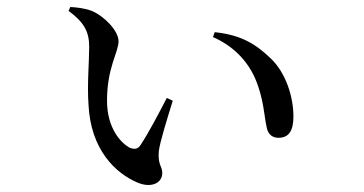

<svg xmlns="http://www.w3.org/2000/svg" viewBox="-20 -522 1040 549"><path d="M233 -224C239 -92 312 -26 373 0C413 17 444 1 444 -27C444 -48 431 -49 434 -89C437 -115 457 -179 474 -234L457 -242C432 -194 405 -142 381 -106C373 -95 364 -95 352 -99C325 -113 286 -156 286 -234C286 -329 319 -373 319 -404C319 -434 278 -476 242 -491C224 -498 200 -501 181 -502L176 -491C222 -457 235 -430 235 -388C235 -343 229 -282 233 -224ZM709 -299C735 -239 735 -189 743 -156C747 -136 761 -128 776 -128C806 -128 819 -148 819 -189C819 -244 798 -314 753 -356C712 -395 671 -422 594 -430L589 -416C646 -391 686 -350 709 -299Z"/></svg>

Font: Noto Serif SC Medium
Style: Regular
Weight: 500
Designer: Ryoko NISHIZUKA 西塚涼子 (kana & ideographs); Frank Grießhammer (Latin, Greek & Cyrillic); Wenlong ZHANG 张文龙 (bopomofo); San
Foundry: Adobe Systems Incorporated
Version: Version 1.001;PS 1.001;hotconv 16.6.54;makeotf.lib2.5.65590